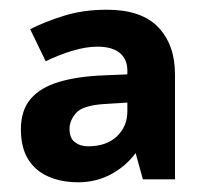

<svg xmlns="http://www.w3.org/2000/svg" viewBox="-20 -742 423 395"><path d="M200 -722Q271 -722 305.5 -686Q340 -650 340 -589V-373H274L259 -427Q238 -399 207.5 -383Q177 -367 141 -367Q106 -367 79 -379Q52 -391 37.5 -415Q23 -439 23 -476Q23 -515 43 -538.5Q63 -562 101.5 -573.5Q140 -585 194 -587L242 -589V-597Q242 -620 226.5 -633Q211 -646 180 -646Q158 -646 130.5 -638Q103 -630 74 -616L42 -682Q74 -698 113 -710Q152 -722 200 -722ZM194 -528Q150 -525 136.5 -509.5Q123 -494 123 -477Q123 -458 134 -449.5Q145 -441 161 -441Q199 -441 220.5 -461.5Q242 -482 242 -513V-531Z"/></svg>

Font: Noto Sans Telugu
Style: Regular
Weight: 400
Designer: Jelle Bosma - Monotype Design Team
Foundry: Monotype Imaging Inc.
Version: Version 2.003